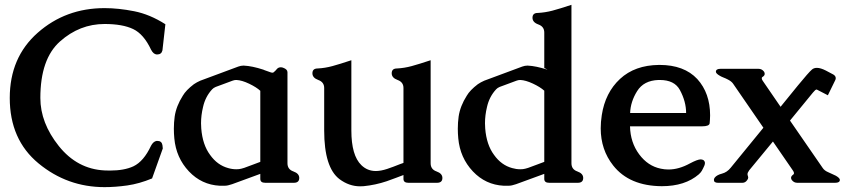

<svg xmlns="http://www.w3.org/2000/svg" viewBox="-20 -749 3520 797"><path d="M414.1 27.8Q259.3 27.8 139.9 -70.8Q20.5 -169.4 20.5 -342.3Q20.5 -510.7 136.5 -613Q252.4 -715.3 414.1 -715.3Q471.7 -715.3 536.9 -702.4Q602.1 -689.5 666.5 -648.4L654.3 -540Q650.4 -522.9 632.3 -522.9H630.4Q616.7 -523.9 606.9 -543Q576.7 -607.4 532.7 -628.4Q488.8 -649.4 414.1 -649.4Q310.5 -649.4 229 -576.9Q147.5 -504.4 147.5 -342.3Q147.5 -238.8 224.1 -142.8Q300.8 -46.9 414.6 -41.5Q426.3 -41 436.5 -41Q495.6 -41 533.7 -58.6Q576.7 -79.1 606.9 -144Q616.2 -161.6 629.9 -164.1H633.3Q651.4 -164.1 654.3 -146.5L655.8 -132.8L611.3 -8.3Q558.1 13.7 508.3 20.8Q458.5 27.8 414.1 27.8Z M1060.5 -27.3 943.4 15.6Q925.3 22 912.6 22H892.1Q816.9 18.1 764.2 -37.6Q710.9 -94.2 703.6 -174.8Q701.7 -195.3 701.7 -214.8Q701.7 -240.7 705.1 -265.1Q711.4 -308.6 738.8 -351.6Q752 -374.5 784.7 -399.4Q796.9 -407.7 811.5 -414.1Q851.1 -428.7 890.4 -443.4Q929.7 -458 969.2 -472.7Q980 -476.6 989.7 -476.6H992.7Q1025.9 -475.1 1072.8 -460Q1077.6 -458.5 1078.6 -457.5Q1088.4 -453.6 1103.5 -448.7Q1107.4 -447.3 1110.8 -447.3Q1113.8 -447.3 1115.7 -448.7Q1125 -456.5 1128.4 -461.4Q1134.8 -469.7 1145.5 -469.7Q1150.9 -469.7 1155.3 -467.8Q1173.3 -461.4 1173.3 -449.2V-71.3Q1173.3 -45.9 1197.8 -37.4Q1222.2 -28.8 1222.2 -10.3Q1222.2 9.8 1199.7 9.8H1081.1Q1060.5 9.8 1060.5 -6.3ZM1060.5 -372.1Q1044.9 -386.7 1014.4 -401.4Q983.9 -416 961.4 -417H960Q953.1 -417 945.3 -414.1Q927.7 -407.7 910.4 -401.1Q893.1 -394.5 875.5 -388.2Q866.2 -384.3 860.8 -378.4Q832.5 -348.1 822.8 -304.7Q814.5 -270.5 814.5 -237.3Q814.5 -227.1 815.4 -215.8Q820.8 -147.9 852.1 -106Q882.3 -63.5 927.2 -51.3Q943.8 -46.4 960.9 -46.4Q966.3 -46.4 971.7 -46.9Q980.5 -47.9 993.7 -52.2Q1004.9 -56.2 1028.8 -65.2Q1052.7 -74.2 1060.5 -77.1Z M1767.6 -71.3Q1767.6 -45.9 1792 -37.4Q1816.4 -28.8 1816.4 -10.3Q1816.4 9.8 1793.9 9.8H1675.3Q1654.8 9.8 1654.8 -6.3V-22.5Q1645.5 -19 1624.5 -11Q1603.5 -2.9 1585 3.4Q1538.6 19 1489.3 23.9Q1481.4 24.4 1474.6 24.4Q1429.2 24.4 1389.2 -5.4Q1325.7 -53.7 1325.7 -207.5V-383.8Q1325.7 -408.2 1301.3 -417Q1276.9 -425.8 1276.9 -444.8Q1276.9 -464.8 1298.8 -464.8Q1329.1 -466.3 1359.6 -474.6Q1390.1 -482.9 1438.5 -499V-207.5Q1438.5 -103.5 1480 -63.5Q1504.9 -39.1 1540 -39.1Q1561 -39.1 1587.4 -47.9Q1596.7 -50.8 1613.3 -57.1Q1629.9 -63.5 1641.1 -67.9Q1644 -68.8 1649.4 -70.8L1654.8 -72.8V-383.8Q1654.8 -408.2 1630.4 -417Q1606 -425.8 1606 -444.8Q1606 -464.8 1627.9 -464.8Q1658.2 -466.3 1688.7 -474.6Q1719.2 -482.9 1767.6 -499Z M2239.3 -27.3 2122.1 15.6Q2104 22 2091.3 22H2070.8Q1995.6 18.1 1942.9 -37.6Q1889.6 -94.2 1882.3 -174.8Q1880.4 -195.3 1880.4 -214.8Q1880.4 -240.7 1883.8 -265.1Q1890.1 -308.6 1917.5 -351.6Q1930.7 -374.5 1963.4 -399.4Q1975.6 -407.7 1990.2 -414.1Q2029.8 -428.7 2069.1 -443.4Q2108.4 -458 2147.9 -472.7Q2158.7 -476.6 2168.5 -476.6H2171.4Q2204.6 -475.1 2251.5 -460H2252.4Q2252.4 -460.4 2239.3 -466.8V-613.8Q2239.3 -638.7 2214.8 -647.5Q2190.4 -656.2 2190.4 -675.3Q2190.4 -695.3 2212.4 -695.3Q2242.7 -696.8 2273.2 -704.8Q2303.7 -712.9 2352.1 -729V-71.3Q2352.1 -45.9 2376.5 -37.4Q2400.9 -28.8 2400.9 -10.3Q2400.9 9.8 2378.4 9.8H2259.8Q2239.3 9.8 2239.3 -6.3ZM2239.3 -372.6Q2221.7 -388.2 2191.9 -402.1Q2162.1 -416 2140.1 -417H2138.7Q2131.8 -417 2124 -414.1Q2106.4 -407.7 2089.1 -401.1Q2071.8 -394.5 2054.2 -388.2Q2044.9 -384.3 2039.6 -378.4Q2011.2 -348.1 2001.5 -304.7Q1993.2 -270.5 1993.2 -237.3Q1993.2 -227.1 1994.1 -215.8Q1999.5 -147.9 2030.8 -106Q2061 -63.5 2106 -51.3Q2122.6 -46.4 2139.6 -46.4Q2145 -46.4 2150.4 -46.9Q2159.2 -47.9 2172.4 -52.2Q2183.6 -56.2 2207.5 -65.2Q2231.4 -74.2 2239.3 -77.1Z M2478 -271Q2492.2 -364.3 2553.7 -421.4Q2615.2 -478.5 2715.8 -479.5H2717.8Q2819.8 -479.5 2874.5 -420.9Q2927.7 -362.3 2927.7 -270Q2927.2 -250 2925.8 -237.3Q2924.3 -224.6 2894 -224.6H2595.2Q2596.7 -157.7 2633.1 -108.6Q2669.4 -59.6 2723.1 -48.8Q2738.8 -45.4 2754.9 -45.4Q2797.9 -45.4 2844.2 -70.8Q2875.5 -87.4 2888.7 -87.4Q2895.5 -87.4 2901.4 -83.5Q2906.2 -78.6 2906.2 -72.3Q2906.2 -64 2898.9 -50.8Q2892.6 -37.6 2888.4 -33.2Q2884.3 -28.8 2880.9 -25.4Q2823.7 23.9 2727.1 23.9Q2592.3 22.9 2525.4 -62Q2473.6 -127.4 2473.6 -216.3Q2473.6 -242.7 2478 -271ZM2595.7 -279.8H2828.1Q2828.1 -327.6 2802.2 -375.5Q2779.8 -417 2718.8 -417H2713.4Q2652.3 -415 2624.8 -370.8Q2597.2 -326.7 2595.7 -279.8Z M3013.2 -52.7 3148.9 -218.8 3022.9 -401.9Q3016.6 -411.1 3001.5 -418.9Q2992.2 -423.8 2983.2 -427.2Q2974.1 -430.7 2967.8 -434.6Q2951.7 -443.8 2951.7 -451.2Q2951.7 -463.4 2971.2 -463.4H3128.4Q3142.6 -463.4 3151.4 -451.7Q3154.3 -447.3 3154.3 -442.4Q3154.3 -434.6 3144.5 -429.2Q3142.1 -427.7 3142.1 -423.8Q3142.1 -418.9 3146.5 -413.1L3220.2 -305.7L3292 -394Q3336.9 -448.7 3350.1 -460Q3357.9 -467.3 3371.1 -467.3Q3386.2 -467.3 3408.2 -456.1L3439.5 -439.5Q3449.2 -433.6 3449.2 -424.3Q3449.2 -419.9 3446.8 -415.5L3416.5 -353.5Q3386.2 -369.6 3371.1 -377Q3370.1 -377.4 3369.6 -377.4Q3364.7 -377.4 3354.5 -364.7L3259.3 -248.5L3395 -51.8Q3402.3 -40.5 3418.9 -33.7Q3426.3 -30.3 3433.8 -26.9Q3441.4 -23.4 3449.7 -19.5Q3466.3 -9.8 3466.3 -2.4Q3466.3 9.8 3446.8 9.8H3289.6Q3275.4 9.8 3266.6 -2Q3263.7 -6.8 3263.7 -10.7Q3263.7 -18.1 3272.9 -24.4Q3275.4 -25.9 3275.9 -29.8V-30.3Q3275.9 -34.7 3271.5 -41L3188.5 -161.6L3090.3 -42.5Q3083 -32.2 3083 -26.9V-25.4Q3083 -21.5 3084.5 -19Q3085.9 -15.1 3085.9 -12.7Q3085.9 -6.8 3082 -2Q3074.2 9.8 3062 9.8H2960.4Q2943.4 9.8 2943.4 -2.4Q2943.4 -7.3 2947.3 -12.2Q2956.1 -22.9 2977.1 -28.3Q2998 -33.7 3013.2 -52.7Z"/></svg>

Font: Caudex
Style: Bold
Weight: 700
Version: Version 1.01